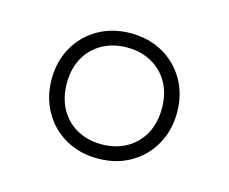

<svg xmlns="http://www.w3.org/2000/svg" viewBox="-59 -826 574 482"><g transform="rotate(15 228.0 -585.0)"><path d="M65 -585.5Q65 -632 86 -669Q107 -706 144 -727Q181 -748 228 -748Q275 -748 312 -727Q349 -706 370 -669Q391 -632 391 -585.5Q391 -539 370 -501.8Q349 -464.5 312 -443.5Q275 -422.5 228 -422.5Q181 -422.5 144 -443.5Q107 -464.5 86 -501.8Q65 -539 65 -585.5ZM351.5 -585.5Q351.5 -623.5 335.8 -651.8Q320 -680 292 -695.5Q264 -711 228 -711Q192 -711 164 -695.5Q136 -680 120.2 -651.8Q104.5 -623.5 104.5 -585.5Q104.5 -547.5 120.2 -519Q136 -490.5 164 -475Q192 -459.5 228 -459.5Q264 -459.5 292 -475Q320 -490.5 335.8 -519Q351.5 -547.5 351.5 -585.5Z"/></g></svg>

Font: Encode Sans Condensed ExLight
Style: Regular
Weight: 275
Width: 3
Designer: Multiple Designers
Foundry: Impallari Type
Version: Version 2.000